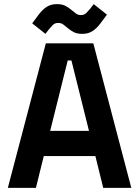

<svg xmlns="http://www.w3.org/2000/svg" viewBox="-20 -910 674 930"><path d="M18 0 202 -700H432L616 0H480L442 -154H192L154 0ZM223 -276H411L326 -617H308ZM200 -746 136 -797 168 -840Q186 -864 206.5 -877Q227 -890 255 -890Q279 -890 294 -883Q309 -876 326 -862Q336 -854 346.5 -845.5Q357 -837 372 -837Q388 -837 398 -847Q408 -857 417 -868L434 -890L498 -839L466 -796Q448 -772 427.5 -759Q407 -746 379 -746Q355 -746 340 -753Q325 -760 308 -774Q298 -782 287.5 -790.5Q277 -799 262 -799Q246 -799 236 -789Q226 -779 217 -768Z"/></svg>

Font: Space Grotesk
Style: Bold
Weight: 700
Designer: Florian Karsten
Foundry: Florian Karsten
Version: Version 2.000